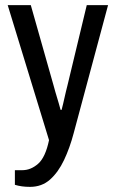

<svg xmlns="http://www.w3.org/2000/svg" viewBox="-20 -546 450 748"><path d="M97 182Q80 182 65.5 180Q51 178 38 174V117H67Q100 117 128.5 92Q157 67 171 0L10 -526H100L189 -212Q192 -200 195.5 -188.5Q199 -177 202.5 -165Q206 -153 209.5 -141.5Q213 -130 216 -118H220Q223 -130 226 -142Q229 -154 231.5 -166Q234 -178 237 -190Q240 -202 243 -214L318 -526H401L267 -27Q252 30 229.5 77.5Q207 125 175 153.5Q143 182 97 182Z"/></svg>

Font: Archivo Narrow
Style: Regular
Weight: 400
Designer: Hector Gatti
Foundry: Omnibus-Type
Version: Version 3.002